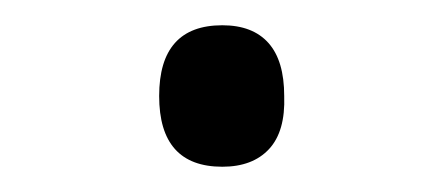

<svg xmlns="http://www.w3.org/2000/svg" viewBox="-20 -346 353 152"><path d="M156 -214Q131 -214 118.5 -228Q106 -242 106 -270Q106 -298 118.5 -312Q131 -326 156 -326Q180 -326 192.5 -312Q205 -298 205 -270Q206 -242 193 -228Q180 -214 156 -214Z"/></svg>

Font: Playwrite US Modern Light
Style: Regular
Weight: 300
Designer: Veronika Burian, José Scaglione
Foundry: TypeTogether
Version: Version 1.003